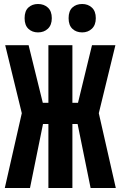

<svg xmlns="http://www.w3.org/2000/svg" viewBox="-20 -940 603 960"><path d="M4 0 89 -374 6 -714H123L194 -426H222V-714H342V-426H370L440 -714H557L474 -374L559 0H433L368 -320H342V0H222V-320H195L130 0ZM391 -778Q361 -778 342 -796Q323 -814 323 -849Q323 -885 342 -902.5Q361 -920 391 -920Q420 -920 439.5 -902Q459 -884 459 -849Q459 -815 439.5 -796.5Q420 -778 391 -778ZM170 -778Q141 -778 122 -796Q103 -814 103 -849Q103 -885 122 -902.5Q141 -920 170 -920Q200 -920 219.5 -902Q239 -884 239 -849Q239 -815 219.5 -796.5Q200 -778 170 -778Z"/></svg>

Font: Noto Sans Mono SemiCondensed
Style: Bold
Weight: 700
Width: 4
Designer: Monotype Design Team
Foundry: Monotype Imaging Inc.
Version: Version 2.014